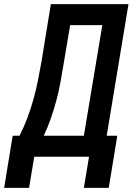

<svg xmlns="http://www.w3.org/2000/svg" viewBox="-53 -755 673 925"><path d="M87 150H-33L8 -101H41Q63 -144 79.5 -188.5Q96 -233 108.5 -278Q121 -323 130 -368.5Q139 -414 147 -459L192 -735H566L461 -101H512L471 150H351L376 0H112ZM351 -101 440 -634H285L253 -444Q246 -401 238 -357.5Q230 -314 218.5 -271Q207 -228 192 -185Q177 -142 158 -101Z"/></svg>

Font: Iosevka Extended
Style: Bold Italic
Weight: 700
Width: 7
Italic angle: -9°
Monospace: yes
Designer: Belleve Invis
Foundry: Belleve Invis
Version: Version 32.5.0; ttfautohint (v1.8.4)